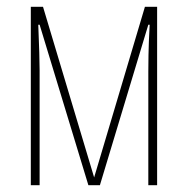

<svg xmlns="http://www.w3.org/2000/svg" viewBox="-20 -547 555 567"><path d="M71 0V-527H107L258 -23L408 -527H444V0H418V-335Q418 -350 418.5 -384.5Q419 -419 422 -474H418L275 0H241L97 -474H93Q95 -431 96 -392Q97 -353 97 -339V0Z"/></svg>

Font: Noto Sans ExtraCondensed Thin
Style: Regular
Weight: 100
Width: 2
Designer: Monotype Design Team
Foundry: Monotype Imaging Inc.
Version: Version 2.013; ttfautohint (v1.8.4.7-5d5b)